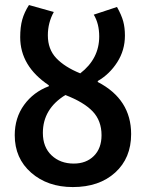

<svg xmlns="http://www.w3.org/2000/svg" viewBox="-20 -738 585 770"><path d="M275.9 -82Q325.7 -82 356.4 -112.5Q387.2 -143.1 387.2 -195.8Q387.2 -253.9 351.6 -291.3Q315.9 -328.6 242.2 -356.9Q151.9 -301.3 151.9 -205.1Q151.9 -147.9 186.8 -115Q221.7 -82 275.9 -82ZM272 12.2Q170.9 12.2 105 -45.4Q39.1 -103 39.1 -195.8Q39.1 -265.6 76.7 -317.4Q114.3 -369.1 175.8 -392.1V-396Q61 -472.7 61 -588.9Q61 -629.9 69.3 -659.4Q77.6 -689 96.2 -717.8L195.8 -689.9Q171.9 -647 171.9 -596.2Q171.9 -540.5 205.6 -504.9Q239.3 -469.2 301.8 -443.8Q377.9 -502.4 377.9 -591.8Q377.9 -643.1 356 -679.2L449.2 -710Q467.3 -677.7 474.1 -652.6Q481 -627.4 481 -595.2Q481 -536.6 450.2 -488.5Q419.4 -440.4 372.1 -413.1V-409.2Q505.9 -339.8 505.9 -200.2Q505.9 -104 441.9 -45.9Q377.9 12.2 272 12.2Z"/></svg>

Font: Source Sans 3 Semibold
Style: Regular
Weight: 600
Designer: Paul D. Hunt
Foundry: Adobe
Version: Version 3.052;hotconv 1.1.0;makeotfexe 2.6.0